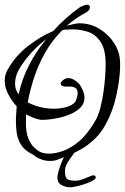

<svg xmlns="http://www.w3.org/2000/svg" viewBox="-26 -664 531 816"><path d="M484 -405Q486 -379 481.5 -336.5Q477 -294 465.5 -246Q454 -198 433 -155Q411 -108 381 -78Q351 -48 320 -30.5Q289 -13 263.5 -3Q238 7 223 13Q208 20 187 20Q168 20 151 14Q134 8 124 0Q117 -6 104 -12.5Q91 -19 77 -32Q63 -45 53 -69.5Q43 -94 42 -136Q41 -156 42.5 -175Q44 -194 45 -212Q23 -236 8.5 -264.5Q-6 -293 -6 -321Q-6 -344 4 -363Q37 -425 92 -467.5Q147 -510 200 -532Q227 -562 256.5 -588Q286 -614 316 -635Q336 -644 344 -644Q356 -644 356 -634Q356 -620 340 -611Q317 -599 297 -585Q277 -571 258 -555Q277 -560 290.5 -562.5Q304 -565 311 -565Q358 -565 396.5 -541.5Q435 -518 458.5 -481.5Q482 -445 484 -405ZM423 -391Q423 -454 401.5 -486Q380 -518 348.5 -528.5Q317 -539 285 -539Q277 -539 269.5 -539Q262 -539 255 -538Q251 -538 247 -537.5Q243 -537 238 -535Q195 -492 165.5 -439.5Q136 -387 118.5 -333Q101 -279 92 -229Q116 -216 145 -209Q174 -202 202 -202Q237 -202 264 -211.5Q291 -221 298 -240Q304 -257 304 -268Q304 -285 293.5 -291Q283 -297 268 -296Q248 -295 240 -298.5Q232 -302 232 -308Q232 -311 234 -314Q236 -317 238 -320Q250 -332 265 -332Q286 -332 311 -307Q333 -275 333 -249Q333 -224 316 -207Q299 -190 273.5 -179Q248 -168 221 -162.5Q194 -157 173 -155.5Q152 -154 145 -155Q116 -161 85 -178Q85 -169 84.5 -160Q84 -151 84 -141Q84 -102 94 -77Q104 -52 118.5 -38Q133 -24 145 -18Q152 -15 161.5 -13Q171 -11 183 -11Q209 -11 242 -22.5Q275 -34 310.5 -64Q346 -94 378 -149Q392 -172 400.5 -205.5Q409 -239 414 -274.5Q419 -310 421 -341Q423 -372 423 -391ZM171 -498Q140 -475 112.5 -445.5Q85 -416 66 -387.5Q47 -359 42 -338Q38 -325 38 -309Q38 -283 53 -263Q68 -331 99 -390Q130 -449 171 -498ZM381 90Q381 97 367 104.5Q353 112 333.5 118.5Q314 125 297 128.5Q280 132 273 132Q253 132 235.5 122.5Q218 113 218 90Q218 80 223.5 61Q229 42 237.5 21.5Q246 1 257.5 -13.5Q269 -28 281 -28Q283 -27 286.5 -23.5Q290 -20 290 -17Q290 -14 280 -1Q270 12 260 29Q250 46 250 63Q250 90 260 97Q270 104 295 104Q309 104 325 98Q341 92 354 86.5Q367 81 370 81Q381 81 381 90Z"/></svg>

Font: Ingrid Darling
Style: Regular
Weight: 400
Designer: Robert E. Leuschke
Foundry: Robert E. Leuschke
Version: Version 1.010; ttfautohint (v1.8.3)